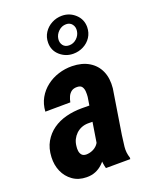

<svg xmlns="http://www.w3.org/2000/svg" viewBox="-150 -874 756 964"><g transform="rotate(-20 228.5 -391.5)"><path d="M246.1 -121.6 285.2 -366.7Q286.6 -380.9 285.6 -395.5Q284.7 -410.2 277.6 -420.7Q270.5 -431.2 252.4 -431.6Q232.9 -432.1 221.2 -423.3Q209.5 -414.6 203.1 -400.4Q196.8 -386.2 193.8 -370.6L60.1 -369.6Q62.5 -409.7 80.3 -441.2Q98.1 -472.7 126.5 -494.6Q154.8 -516.6 190.2 -527.8Q225.6 -539.1 263.7 -538.6Q316.4 -537.6 353 -515.6Q389.6 -493.7 406.7 -455.1Q423.8 -416.5 418.5 -363.8L380.9 -127.9Q376.5 -99.1 373.3 -68.1Q370.1 -37.1 379.9 -8.3L379.4 0L249 0.5Q240.7 -29.3 241.5 -60.3Q242.2 -91.3 246.1 -121.6ZM297.4 -322.8 283.7 -240.7 240.2 -241.2Q221.2 -240.7 205.3 -234.1Q189.5 -227.5 177 -215.6Q164.6 -203.6 157 -188.2Q149.4 -172.9 147.5 -153.8Q145.5 -141.1 147.2 -128.2Q148.9 -115.2 156.5 -106.4Q164.1 -97.7 179.7 -97.2Q196.8 -97.2 213.4 -104.2Q230 -111.3 241.2 -124.5Q252.4 -137.7 254.4 -155.3L278.8 -100.6Q270.5 -78.6 258.1 -58.3Q245.6 -38.1 228.8 -22.2Q211.9 -6.3 190.7 2.4Q169.4 11.2 142.6 10.7Q100.1 10.3 69.6 -11.5Q39.1 -33.2 23.9 -67.9Q8.8 -102.5 10.7 -144Q12.7 -190.9 32.2 -224.9Q51.8 -258.8 82.8 -280.8Q113.8 -302.7 153.6 -313Q193.4 -323.2 236.8 -323.2ZM191.4 -689.5Q191.4 -719.7 206.8 -743.4Q222.2 -767.1 247.6 -780.5Q272.9 -793.9 301.8 -793.9Q342.8 -793.9 372.8 -766.4Q402.8 -738.8 402.8 -697.3Q402.3 -667 387.2 -643.8Q372.1 -620.6 346.9 -607.7Q321.8 -594.7 292.5 -594.7Q252 -594.7 221.7 -621.3Q191.4 -647.9 191.4 -689.5ZM246.1 -690.4Q243.7 -670.4 254.6 -656Q265.6 -641.6 287.1 -641.6Q310.1 -641.6 327.4 -657.7Q344.7 -673.8 347.7 -696.3Q350.6 -716.8 339.4 -731.7Q328.1 -746.6 307.6 -746.6Q284.2 -746.6 266.6 -729.7Q249 -712.9 246.1 -690.4Z"/></g></svg>

Font: Roboto Condensed
Style: Bold Italic
Weight: 700
Italic angle: -12°
Designer: Christian Robertson
Foundry: Google
Version: Version 3.0